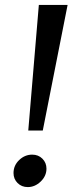

<svg xmlns="http://www.w3.org/2000/svg" viewBox="-20 -748 295 781"><path d="M138 -728H255L154 -217H95ZM169 -62Q169 -32 145.5 -9.5Q122 13 93 13Q68 13 51.5 -3.5Q35 -20 35 -44Q35 -75 58 -97Q81 -119 111 -119Q136 -119 152.5 -102.5Q169 -86 169 -62Z"/></svg>

Font: Rosario Light
Style: Italic
Weight: 300
Italic angle: -8.05°
Designer: Hector Gatti
Foundry: Omnibus Type
Version: Version 1.101; ttfautohint (v1.8.1.43-b0c9)